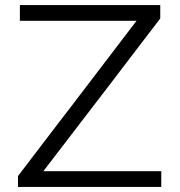

<svg xmlns="http://www.w3.org/2000/svg" viewBox="-20 -733 707 753"><path d="M50.5 0V-42.5Q79.5 -80.5 115.8 -128Q152 -175.5 189 -224Q225.5 -272 256.5 -312L515.5 -651.5H58V-713H608.5V-660.5Q560.5 -597.5 514 -537Q467.5 -476 421 -415L150 -61.5H612.5V0Z"/></svg>

Font: Heraclito Light
Style: Regular
Weight: 300
Designer: Kostas Bartsokas (font) & Cristiano Sobral (main changes)
Foundry: Kostas Bartsokas (font) & Cristiano Sobral (main changes)
Version: Version 1.00;July 8, 2020;FontCreator 13.0.0.2655 64-bit